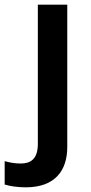

<svg xmlns="http://www.w3.org/2000/svg" viewBox="-81 -562 388 822"><path d="M29 240C156 240 207 167 207 67V-542H81V54C81 120 49 138 8 138C-19 138 -38 134 -61 128V228C-39 235 -5 240 29 240Z"/></svg>

Font: Noto Sans Myanmar SemiBold
Style: Regular
Weight: 600
Designer: Monotype Design Team
Foundry: Monotype Imaging Inc.
Version: Version 2.107